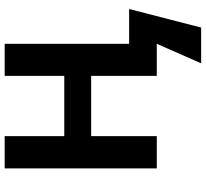

<svg xmlns="http://www.w3.org/2000/svg" viewBox="-50 -654 896 837"><g transform="rotate(-90 398.5 -235.0)"><path d="M626.5 -120.6H778.3L697.3 193.4H541.5L626.5 0H486.8V-286.1H224.1V0H83.5V-663.1H224.1V-403.3H486.8V-663.1H626.5Z"/></g></svg>

Font: Bpm'online Open Sans
Style: Bold
Weight: 700
Foundry: Ascender Corporation
Version: Version 1.10